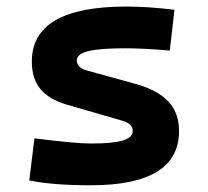

<svg xmlns="http://www.w3.org/2000/svg" viewBox="-20 -547 626 577"><path d="M252.9 9.8Q136.7 9.8 67.9 -4.9L83.5 -131.3Q145 -123.5 187 -119.6Q229 -115.7 252.9 -115.7Q319.3 -115.7 349.1 -124.8Q378.9 -133.8 378.9 -153.8Q378.9 -174.8 348.1 -184.1L179.7 -232.9Q127.9 -248 101.8 -279.1Q75.7 -310.1 75.7 -362.3Q75.7 -527.3 359.4 -527.3Q392.6 -527.3 428.5 -524.9Q464.4 -522.5 504.4 -517.6L490.2 -395Q445.8 -398.9 412.6 -400.4Q379.4 -401.9 356.4 -401.9Q279.8 -401.9 245.4 -393.3Q210.9 -384.8 210.9 -365.2Q210.9 -343.8 240.2 -335.4L385.3 -295.4Q452.1 -277.3 485.1 -242.9Q518.1 -208.5 518.1 -153.3Q518.1 9.8 252.9 9.8Z"/></svg>

Font: CaskaydiaMono NF
Style: Bold
Weight: 700
Designer: Aaron Bell
Foundry: Saja Typeworks
Version: Version 2111.001; ttfautohint (v1.8.4);Nerd Fonts 3.1.1